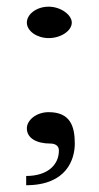

<svg xmlns="http://www.w3.org/2000/svg" viewBox="-20 -423 296 575"><path d="M58.4 131.7C180.2 131.7 204 53.5 204 6.9C204 -45.5 190.1 -87.1 125.7 -87.1C89.1 -87.1 60.4 -63.4 60.4 -38.6C60.4 -8.9 90.1 6.9 130.7 6.9C144.6 6.9 156.4 12.9 156.4 27.7C156.4 71.3 121.8 104 58.4 104ZM125.7 -308.9C162.4 -308.9 195 -330.7 195 -355.4C195 -378.2 162.4 -403 125.7 -403C89.1 -403 60.4 -380.2 60.4 -355.4C60.4 -329.7 91.1 -308.9 125.7 -308.9Z"/></svg>

Font: Biblismive
Style: Regular
Weight: 400
Designer: Susan Drake
Foundry: Susan Drake
Version: Version 1.0; ttfautohint (v1.8.4.7-5d5b)